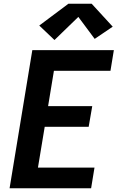

<svg xmlns="http://www.w3.org/2000/svg" viewBox="-20 -1002 640 1022"><path d="M31 0 152 -735H586L568 -625H267L236 -437H471L452 -327H218L182 -110H483L465 0ZM270 -789 189 -866 344 -982H468L580 -860L484 -795L397 -912Z"/></svg>

Font: Iosevka Curly XBdExObl
Style: Regular
Weight: 800
Width: 7
Italic angle: -9°
Monospace: yes
Designer: Belleve Invis
Foundry: Belleve Invis
Version: Version 11.1.0; ttfautohint (v1.8.3)